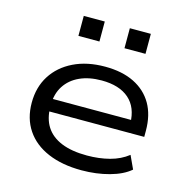

<svg xmlns="http://www.w3.org/2000/svg" viewBox="-105 -808 895 918"><g transform="rotate(15 342.0 -349.0)"><path d="M378 9Q282 9 211.5 -21Q141 -51 103 -107.5Q65 -164 65 -242Q65 -319 101.5 -376.5Q138 -434 204.5 -466.5Q271 -499 360 -499Q445 -499 504.5 -469.5Q564 -440 595.5 -385.5Q627 -331 627 -253V-223H134V-285H569L546 -267Q545 -347 497 -389Q449 -431 361 -431Q299 -431 253 -410Q207 -389 181.5 -349.5Q156 -310 156 -255V-247Q156 -188 181.5 -148Q207 -108 258 -87Q309 -66 385 -66Q445 -66 496.5 -79.5Q548 -93 586 -123L616 -58Q579 -26 515 -8.5Q451 9 378 9ZM426 -608V-707H530V-608ZM198 -608V-707H302V-608Z"/></g></svg>

Font: Nunito Sans 10pt Expanded
Style: Regular
Weight: 400
Width: 7
Designer: Vernon Adams
Foundry: Vernon Adams
Version: Version 3.101;gftools[0.9.27]